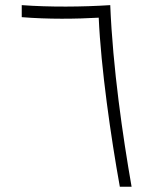

<svg xmlns="http://www.w3.org/2000/svg" viewBox="-20 -713 626 733"><path d="M437.5 0H482.4C448.7 -192.4 410.6 -454.1 400.9 -693.4C293.9 -686.5 169.9 -685.5 63 -693.4V-647.5C164.1 -639.2 270 -640.6 356.9 -645.5C365.2 -454.6 403.3 -189.5 437.5 0Z"/></svg>

Font: Cascadia Mono PL ExtraLight
Style: Regular
Weight: 200
Monospace: yes
Designer: Aaron Bell
Foundry: Saja Typeworks
Version: Version 2404.023